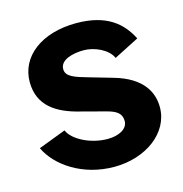

<svg xmlns="http://www.w3.org/2000/svg" viewBox="-87 -619 677 710"><g transform="rotate(-15 251.5 -264.0)"><path d="M266 11C387 11 485 -61 485 -159C485 -211 460 -277 344 -309L261 -333C208 -348 176 -358 176 -387C176 -423 226 -435 267 -435C309 -435 360 -411 374 -377L470 -426C438 -489 383 -539 266 -539C134 -539 43 -471 44 -371C45 -283 107 -241 198 -219L289 -195C328 -185 346 -172 346 -143C346 -112 310 -95 269 -95C202 -95 137 -130 122 -167L17 -127C50 -56 143 11 266 11Z"/></g></svg>

Font: Cheyenne Sans
Style: Bold
Weight: 700
Designer: The Public Sans project authors (U.S. Web Design System), Libre Franklin designed by Pablo Impallari and Rodrigo Fuenzal
Foundry: The Cheyenne Sans Project Authors
Version: Version 2.007